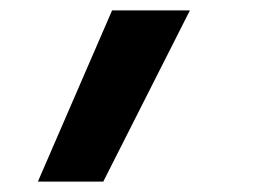

<svg xmlns="http://www.w3.org/2000/svg" viewBox="-20 -183 540 370"><path d="M53 167 196 -163H346L179 167Z"/></svg>

Font: Iosevka Curly Extrabold
Style: Italic
Weight: 800
Italic angle: -9°
Monospace: yes
Designer: Belleve Invis
Foundry: Belleve Invis
Version: Version 22.1.2; ttfautohint (v1.8.4)